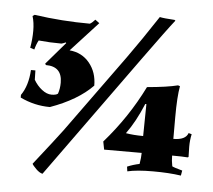

<svg xmlns="http://www.w3.org/2000/svg" viewBox="-53 -761 955 861"><g transform="rotate(5 425.0 -331.0)"><path d="M740 -262V-165Q795 -165 806 -197L820 -193Q814 -166 814 -137Q814 -108 815 -90L811 -88Q787 -90 741 -90Q741 -67 746 -42Q755 -37 792 -27L788 -4Q735 -12 662 -12Q589 -12 547 -2L544 -23Q570 -34 599 -40Q604 -69 604 -90H435L428 -126Q533 -246 602 -386Q693 -394 740 -406L749 -403Q740 -355 740 -262ZM97 -417Q97 -390 98 -375Q113 -349 135 -332Q157 -315 178 -315Q199 -315 207 -322Q215 -345 215 -372Q215 -445 142 -445L138 -451L224 -551L222 -554Q211 -549 203 -547Q150 -547 100 -552Q90 -534 84 -510L65 -516Q72 -556 72 -593Q72 -630 63 -659L72 -665Q197 -647 322 -647Q333 -653 345 -667L364 -653L242 -520Q298 -515 332 -473.5Q366 -432 366 -372Q299 -303 176 -259Q106 -259 42 -290V-302Q73 -346 77 -417ZM169 42Q155 39 139.5 23.5Q124 8 121 1Q214 -117 246 -160L500 -511Q559 -593 632 -704Q649 -700 699 -697L703 -694Q671 -654 567 -510ZM601 -310Q567 -228 526 -172Q561 -166 604 -166L606 -310Z"/></g></svg>

Font: Almendra SC
Style: Bold
Weight: 700
Designer: Ana Sanfelippo
Foundry: Ana Sanfelippo
Version: Version 1.003